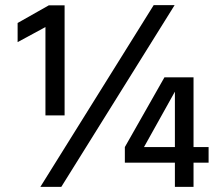

<svg xmlns="http://www.w3.org/2000/svg" viewBox="-20 -732 871 752"><path d="M738 0H665V-95H469V-156L624 -429H738V-156H797V-95H738ZM665 -156V-373L544 -156ZM233 -280H158V-626L49 -567V-642L171 -711H233ZM220 0H138L582 -712H664Z"/></svg>

Font: Hind Mysuru Medium
Style: Regular
Weight: 500
Designer: Manushi Parikh, Hitesh Malaviya
Foundry: Indian Type Foundry
Version: Version 0.703;PS 1.0;hotconv 1.0.86;makeotf.lib2.5.63406